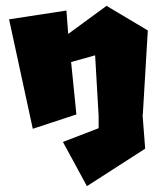

<svg xmlns="http://www.w3.org/2000/svg" viewBox="-20 -434 547 656"><path d="M11 -368 92 6 241 -43 223 -222 305 -245 317 -38V4L195 51L277 202L476 74L467 -43H468L485 -330L344 -414L213 -318L207 -398Z"/></svg>

Font: Super Mario
Style: Regular
Weight: 400
Version: Version 1.0